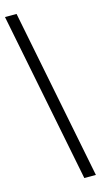

<svg xmlns="http://www.w3.org/2000/svg" viewBox="-135 -800 504 961"><g transform="rotate(-15 117.5 -319.5)"><path d="M175 121H235L60 -760H0Z"/></g></svg>

Font: Noto Serif Lao ExtraCondensed
Style: Bold
Weight: 700
Width: 2
Designer: Monotype Design Team
Foundry: Monotype Imaging Inc.
Version: Version 2.003